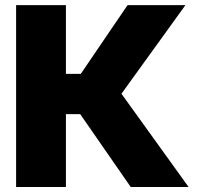

<svg xmlns="http://www.w3.org/2000/svg" viewBox="-20 -748 789 768"><path d="M44.4 0V-727.5H243.7V-452.6H303.2L490.2 -727.5H721.7L465.8 -373L734.4 0H502.9L300.8 -291.5H243.7V0Z"/></svg>

Font: Inter 20pt Black
Style: Regular
Weight: 900
Version: Version 4.001;git-66647c0bb